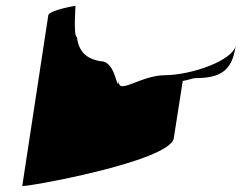

<svg xmlns="http://www.w3.org/2000/svg" viewBox="-20 -558 871 664"><path d="M57 85C56 92 569 1 581 -80L612 -278C635 -282 646 -288 658 -288C744 -288 782 -316 794 -394L796 -403C787 -347 637 -298 551 -298C466 -298 383 -225 392 -281C384 -230 383 -346 330 -346C278 -354 252 -380 246 -430C233 -430 242 -546 241 -538C241 -538 150 -523 147 -505Z"/></svg>

Font: Ampere
Style: SCSuExtIta
Weight: 400
Version: Version 1